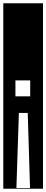

<svg xmlns="http://www.w3.org/2000/svg" viewBox="-32 -937 282 1170"><path d="M-12 -917H230V213H-12ZM62 -350H152V-447H62ZM151 209 137 -249H83L68 209Z"/></svg>

Font: Zilla Slab Highlight
Style: Regular
Weight: 400
Designer: Typotheque Type Foundry
Foundry: Typotheque type foundry
Version: Version 1.1; 2017; ttfautohint (v1.6)